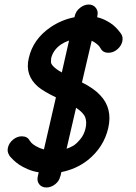

<svg xmlns="http://www.w3.org/2000/svg" viewBox="-20 -755 600 848"><path d="M274 -98Q289 -103 303 -111Q317 -119 334.5 -140Q352 -161 358 -189Q364 -216 356.5 -236.5Q349 -257 316 -279ZM206 -498Q205 -489 205 -481Q205 -473 216.5 -461Q228 -449 253 -435L285 -576Q265 -569 250 -559Q215 -535 206 -498ZM310 -684Q315 -706 333.5 -720.5Q352 -735 372 -735Q392 -735 403.5 -720Q415 -705 410 -685Q410 -685 410 -684L409 -679Q430 -674 449 -664Q468 -654 479.5 -644.5Q491 -635 500.5 -624Q510 -613 512.5 -609Q515 -605 517 -602Q524 -589 520 -571Q515 -551 497.5 -536.5Q480 -522 459 -522Q434 -522 424 -542Q422 -545 418.5 -550Q415 -555 405.5 -562.5Q396 -570 385 -575L342 -391Q396 -364 423 -334Q478 -276 458 -189Q438 -104 368 -48Q317 -8 251 5L247 23Q247 23 246.5 23.5Q246 24 246 24Q242 44 224 58.5Q206 73 185 73Q164 73 153 58.5Q142 44 147 24Q147 24 147 23L151 6Q125 2 102 -8Q79 -18 65 -27.5Q51 -37 39.5 -48Q28 -59 24.5 -63.5Q21 -68 20 -71Q11 -85 15 -103Q20 -124 38 -138.5Q56 -153 76 -153Q101 -153 111 -134Q113 -131 118.5 -124.5Q124 -118 139.5 -109Q155 -100 174 -95L227 -325Q175 -350 149 -371Q89 -422 107 -498Q126 -583 205 -636Q253 -668 309 -679Z"/></svg>

Font: Brass Mono
Style: Bold Italic
Weight: 700
Italic angle: -13°
Monospace: yes
Version: Version 1.000; ttfautohint (v1.8.3) -l 8 -r 50 -G 200 -x 14 